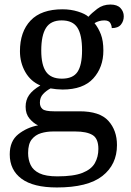

<svg xmlns="http://www.w3.org/2000/svg" viewBox="-20 -587 578 847"><path d="M231 240Q127 240 75 201.5Q23 163 23 94Q23 35 61 5Q99 -25 148 -34Q128 -43 110.5 -63.5Q93 -84 93 -116Q93 -146 108.5 -168Q124 -190 158 -210Q115 -228 91.5 -269.5Q68 -311 68 -361Q68 -447 115 -496.5Q162 -546 256 -546Q292 -546 324 -536Q356 -526 370 -513Q384 -529 409 -548Q434 -567 467 -567Q497 -567 511.5 -551.5Q526 -536 526 -515Q526 -494 513.5 -478.5Q501 -463 473 -463Q473 -474 466.5 -485.5Q460 -497 440 -497Q417 -497 397 -485Q414 -464 425 -435.5Q436 -407 436 -364Q436 -290 391.5 -241Q347 -192 256 -192Q244 -192 228.5 -193.5Q213 -195 203 -197Q184 -187 170 -172Q156 -157 156 -134Q156 -116 167.5 -106Q179 -96 218 -96H331Q420 -96 458 -54Q496 -12 496 53Q496 139 431.5 189.5Q367 240 231 240ZM253 -240Q302 -240 322 -270Q342 -300 342 -365Q342 -433 321.5 -465Q301 -497 252 -497Q204 -497 183 -464Q162 -431 162 -364Q162 -300 183.5 -270Q205 -240 253 -240ZM233 191Q305 191 344 175.5Q383 160 398.5 132.5Q414 105 414 70Q414 24 388 8.5Q362 -7 312 -7H214Q186 -7 161 0.5Q136 8 120 28Q104 48 104 88Q104 117 115 140.5Q126 164 154 177.5Q182 191 233 191Z"/></svg>

Font: Noto Serif Old Uyghur
Style: Regular
Weight: 400
Designer: Lewis McGuffie
Foundry: Google LLC
Version: Version 1.003; ttfautohint (v1.8.4.7-5d5b)